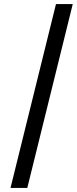

<svg xmlns="http://www.w3.org/2000/svg" viewBox="-20 -880 380 950"><path d="M340 -860 115 50H32L257 -860Z"/></svg>

Font: Sinkin Sans 400 Italic
Style: Italic
Weight: 400
Italic angle: -112°
Designer: Keith Bates
Foundry: K-Type
Version: Sinkin Sans (version 1.0)  by Keith Bates   •   © 2014   www